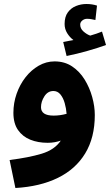

<svg xmlns="http://www.w3.org/2000/svg" viewBox="-20 -710 550 960"><path d="M57 230 28 90Q124 78 188.5 58.5Q253 39 284 -7Q270 -2 253.5 1Q237 4 218 4Q170 4 131.5 -11.5Q93 -27 70 -60Q47 -93 47 -146Q47 -195 63 -241Q79 -287 107.5 -323.5Q136 -360 173.5 -381.5Q211 -403 253 -403Q303 -403 340.5 -378Q378 -353 403 -312.5Q428 -272 441 -225Q454 -178 454 -135Q454 -22 406 57Q358 136 269 179.5Q180 223 57 230ZM185 -174Q185 -132 248 -132Q281 -132 313 -141Q311 -168 303.5 -194.5Q296 -221 282 -238Q268 -255 247 -255Q219 -255 202 -228.5Q185 -202 185 -174ZM313 -430 296 -500Q328 -506 347 -510Q329 -523 316 -544Q303 -565 303 -590Q303 -626 319 -648Q335 -670 360 -680Q385 -690 412 -690Q441 -690 465 -682L457 -610Q447 -612 437 -614Q427 -616 415 -616Q402 -616 391.5 -607.5Q381 -599 381 -587Q381 -567 397.5 -552.5Q414 -538 431 -532Q463 -541 490 -552L510 -485Q472 -471 417.5 -455.5Q363 -440 313 -430Z"/></svg>

Font: Noto IKEA Arabic
Style: Bold
Weight: 700
Designer: Monotype Design Team
Foundry: Monotype Imaging Inc.
Version: Version 1.200